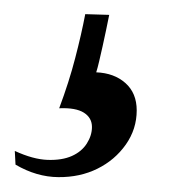

<svg xmlns="http://www.w3.org/2000/svg" viewBox="-82 -45 260 266"><path d="M107.4 107.9Q107.4 133.8 92.3 155.3Q77.1 176.8 53 188.7Q28.8 200.7 -1.2 200.4Q-31.2 200.2 -60.5 183.1L-61.5 164.1Q-36.1 175.8 -16.1 176.5Q3.9 177.2 17.6 171.1Q31.2 165 38.3 153.8Q45.4 142.6 45.4 130.9Q45.4 118.2 34.2 111.1Q22.9 104 0 105Q13.7 68.4 22.2 35.4Q30.8 2.4 36.1 -25.4L69.3 -24.4Q67.4 -14.2 64.9 -2.9Q62.5 8.3 60.1 19.3Q57.6 30.3 55.4 39.8Q53.2 49.3 51.3 55.2Q76.2 56.2 91.8 70.1Q107.4 84 107.4 107.9Z"/></svg>

Font: Gentium Plus Eur
Style: Italic
Weight: 400
Italic angle: -8°
Designer: J. Victor Gaultney, Annie Olsen, Iska Routamaa, Becca Hirsbrunner
Foundry: SIL International
Version: Version 5.000